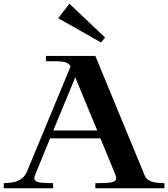

<svg xmlns="http://www.w3.org/2000/svg" viewBox="-65 -1003 896 1023"><path d="M473 -777 245 -906 305 -983 495 -803ZM-45 0H218V-27C162 -29 118 -26 118 -54C118 -58 119 -64 122 -71L202 -266H470L547 -79C551 -69 554 -60 554 -54C554 -31 525 -27 443 -27V0H811V-27C769 -29 722 -29 706 -68L443 -705H180V-677C272 -677 295 -677 311 -649L80 -92C59 -41 20 -29 -45 -27ZM219 -308 336 -591 453 -308Z"/></svg>

Font: Ortica Linear
Style: Bold
Weight: 700
Designer: Benedetta Bovani
Foundry: Collletttivo
Version: Version 2.000;Glyphs 3.1.2 (3151)